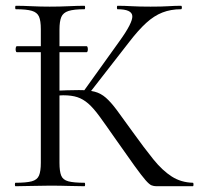

<svg xmlns="http://www.w3.org/2000/svg" viewBox="-20 -645 697 665"><path d="M38.6 -464.2Q35.6 -464.2 34.6 -469.2Q33.6 -474.2 34.6 -479.6Q35.6 -485 38.6 -485H279.8Q282.8 -485 283.8 -479.6Q284.8 -474.2 283.8 -469.2Q282.8 -464.2 279.8 -464.2ZM522 0Q513 0 505.1 -3Q497.2 -6 484.1 -21Q471 -36 446 -70.5Q421 -105 377 -168Q345.8 -213 324.6 -242Q303.4 -271 285.5 -286.5Q267.6 -302 247.8 -308.5Q228 -315 198.8 -315Q189 -315 178.2 -314Q167.4 -313 155.6 -312L154.6 -330Q218 -333 253.2 -333Q286.2 -333 307.6 -327.5Q329 -322 346.7 -306.5Q364.4 -291 385.5 -262.5Q406.6 -234 439.6 -188Q479.6 -132.2 511.1 -93.2Q542.6 -54.2 574.9 -33.6Q607.2 -13 648 -12Q650.2 -12 650.2 -6Q650.2 0 648 0ZM33.8 0Q31.6 0 31.6 -6Q31.6 -12 33.8 -12Q70.8 -12 89.8 -17Q108.8 -22 115.1 -37Q121.4 -52 121.4 -81V-544Q121.4 -573 115.1 -587.5Q108.8 -602 90.3 -607.5Q71.8 -613 34.8 -613Q32.6 -613 32.6 -619Q32.6 -625 34.8 -625Q59.2 -625 89.2 -623.5Q119.2 -622 152 -622Q188.2 -622 218.5 -623.5Q248.8 -625 272.6 -625Q274.8 -625 274.8 -619Q274.8 -613 272.6 -613Q235.8 -613 217.2 -607Q198.6 -601 192.3 -586Q186 -571 186 -542V-81Q186 -52 191.9 -37Q197.8 -22 216.7 -17Q235.6 -12 272.6 -12Q274.8 -12 274.8 -6Q274.8 0 272.6 0Q247.8 0 218 -1Q188.2 -2 152 -2Q119.2 -2 88.7 -1Q58.2 0 33.8 0ZM285.4 -317 267.4 -326 393.4 -501.8Q440 -566.2 438.3 -589.6Q436.6 -613 387 -613Q385 -613 385 -619Q385 -625 387 -625Q411 -625 436.2 -623.5Q461.4 -622 501.4 -622Q541 -622 563.5 -623.5Q586 -625 607 -625Q610 -625 610 -619Q610 -613 607 -613Q571.6 -613 542.6 -601.7Q513.6 -590.4 486.5 -565.7Q459.4 -541 428.6 -501Z"/></svg>

Font: Cormorant Garamond Light
Style: Regular
Weight: 300
Designer: Christian Thalmann (Catharsis Fonts)
Foundry: Catharsis Fonts
Version: Version 4.001